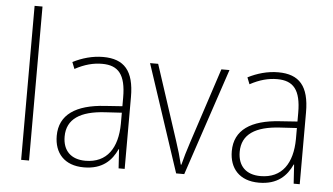

<svg xmlns="http://www.w3.org/2000/svg" viewBox="-52 -847 1639 944"><g transform="rotate(5 767.0 -375.0)"><path d="M121 0V-760H82V0Z M440 -539C387 -539 336 -524 291 -501L304 -468C352 -494 395 -505 438 -505C518 -505 555 -462 555 -349V-306L469 -300C327 -291 246 -238 246 -133C246 -49 295 10 392 10C484 10 529 -37 555 -94H557L563 0H593V-355C593 -484 544 -539 440 -539ZM472 -269 555 -274V-219C554 -101 504 -23 397 -23C326 -23 285 -63 285 -133C285 -220 352 -262 472 -269Z M847 0H887L1064 -529H1024L902 -157C888 -115 878 -80 869 -45H866C857 -82 847 -117 833 -159L712 -529H672Z M1304 -539C1251 -539 1200 -524 1155 -501L1168 -468C1216 -494 1259 -505 1302 -505C1382 -505 1419 -462 1419 -349V-306L1333 -300C1191 -291 1110 -238 1110 -133C1110 -49 1159 10 1256 10C1348 10 1393 -37 1419 -94H1421L1427 0H1457V-355C1457 -484 1408 -539 1304 -539ZM1336 -269 1419 -274V-219C1418 -101 1368 -23 1261 -23C1190 -23 1149 -63 1149 -133C1149 -220 1216 -262 1336 -269Z"/></g></svg>

Font: Noto Sans Malayalam SemiCondensed ExtraLight
Style: Regular
Weight: 200
Width: 4
Designer: Jelle Bosma - Monotype Design Team
Foundry: Monotype Imaging Inc.
Version: Version 2.104